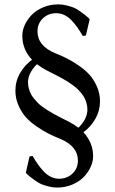

<svg xmlns="http://www.w3.org/2000/svg" viewBox="-20 -678 523 870"><path d="M125 -407.2Q81.1 -454.1 81.1 -516.1Q81.1 -541 92.8 -566.2Q104.5 -591.3 125 -611.8Q145.5 -632.3 176.8 -645.3Q208 -658.2 244.1 -658.2Q263.7 -658.2 283.2 -653.1Q302.7 -647.9 314.5 -643.3Q326.2 -638.7 343 -626.7Q359.9 -614.7 364 -611.3Q368.2 -607.9 382.8 -595.2L386.2 -589.8L369.1 -517.1L355 -515.1Q342.3 -537.1 331.3 -552.7Q320.3 -568.4 305.2 -584.7Q290 -601.1 272.2 -609.6Q254.4 -618.2 234.9 -618.2Q199.2 -618.2 174.6 -595Q149.9 -571.8 149.9 -536.1Q149.9 -470.2 230 -437Q259.3 -425.3 282.7 -413.6Q306.2 -401.9 335.9 -381.6Q365.7 -361.3 385.5 -339.4Q405.3 -317.4 419.2 -285.9Q433.1 -254.4 433.1 -219.2Q433.1 -176.3 412.4 -139.9Q391.6 -103.5 357.9 -78.6Q401.9 -31.7 401.9 29.8Q401.9 54.7 390.1 79.8Q378.4 105 357.9 125.5Q337.4 146 306.2 158.9Q274.9 171.9 238.8 171.9Q219.2 171.9 199.7 166.7Q180.2 161.6 168.5 157Q156.7 152.3 139.9 140.4Q123 128.4 118.9 125Q114.7 121.6 100.1 108.9L97.2 104L113.8 30.8L127.9 28.8Q140.6 50.8 151.6 66.4Q162.6 82 177.7 98.4Q192.9 114.7 210.7 123.3Q228.5 131.8 248 131.8Q283.7 131.8 308.3 108.6Q333 85.4 333 49.8Q333 -15.6 252.9 -48.8Q223.6 -60.5 200 -72.5Q176.3 -84.5 146.7 -104.5Q117.2 -124.5 97.4 -146.7Q77.6 -168.9 63.7 -200.4Q49.8 -231.9 49.8 -267.1Q49.8 -310.1 70.6 -346.2Q91.3 -382.3 125 -407.2ZM147.5 -387.2Q106.9 -346.7 106.9 -305.2Q106.9 -291.5 110.4 -278.3Q113.8 -265.1 118.9 -254.2Q124 -243.2 133.3 -232.2Q142.6 -221.2 150.4 -212.9Q158.2 -204.6 171.6 -194.8Q185.1 -185.1 194.6 -179Q204.1 -172.9 219.7 -164.1Q235.4 -155.3 244.4 -150.6Q253.4 -146 269.8 -137.7Q286.1 -129.4 293 -126Q314.9 -114.7 335.4 -99.1Q376 -139.6 376 -181.2Q376 -194.8 372.6 -208Q369.1 -221.2 364 -231.9Q358.9 -242.7 349.9 -253.9Q340.8 -265.1 332.5 -273.4Q324.2 -281.7 311 -291.3Q297.9 -300.8 288.3 -307.1Q278.8 -313.5 263.2 -322Q247.6 -330.6 238.5 -335.2Q229.5 -339.8 213.4 -347.9Q197.3 -356 189.9 -359.9Q169.9 -370.1 147.5 -387.2Z"/></svg>

Font: Linux Biolinum
Style: Regular
Weight: 400
Designer: Philipp H. Poll
Foundry: Philipp H. Poll
Version: Version 0.6.4